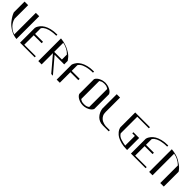

<svg xmlns="http://www.w3.org/2000/svg" viewBox="369 -1950 3342 3342"><g transform="rotate(45 2039.5 -279.5)"><path d="M-1 -298.8 11.7 -266.6C20.8 -245.8 35.2 -221 54.7 -192.4C65.1 -176.8 77.1 -160.8 90.8 -144.5C104.5 -128.3 120.4 -112.3 138.7 -96.7C166 -73.2 197.9 -52.7 234.4 -35.2C270.8 -17.6 312.5 -6.5 359.4 -2V-284.2V-562.5H276.4V-535.2V-127.9V-30.3L237.3 -45.9C211.3 -57 184.2 -76.5 156.2 -104.5C141.3 -119.5 127.6 -137.4 115.2 -158.2C102.2 -179 92.8 -202.8 86.9 -229.5V-535.2V-562.5H-1V-535.2Z M809.6 -549.8V-559.6C751.6 -559.6 702.5 -554.4 662.1 -543.9C621.7 -533.5 587.9 -520.5 560.5 -504.9C528.6 -486 504.9 -465.8 489.3 -444.3C473.6 -423.5 462.9 -405.9 457 -391.6C453.8 -383.8 451.8 -377.3 451.2 -372.1L449.2 -365.2V-1H531.2H809.6V-28.3H526.4V-260.7H721.7V-293.9H526.4V-433.6C534.2 -446.6 543.9 -458 555.7 -467.8C568 -477.5 581.4 -486 595.7 -493.2C611.3 -500.3 627.6 -506.5 644.5 -511.7C662.1 -516.3 679 -519.9 695.3 -522.5C725.9 -528.3 752.6 -531.2 775.4 -531.2L809.6 -532.2Z M1259.8 -363.3 1227.5 -406.2C1206.7 -434.9 1170.9 -463.2 1120.1 -491.2C1093.4 -506.8 1061.8 -520.5 1025.4 -532.2C988.9 -544.6 947.3 -553.1 900.4 -557.6V-288.1H982.4V-431.6V-529.3L991.2 -528.3C997.1 -527.7 1005.2 -526 1015.6 -523.4C1033.9 -518.2 1057.6 -508.8 1086.9 -495.1C1115.6 -481.4 1143.9 -460.3 1171.9 -431.6V-308.6H982.4H900.4V1H918.9H982.4V-26.4V-277.3C1087.9 -153.6 1166.7 -60.9 1218.8 1H1259.8C1154.9 -122.7 1076.2 -215.5 1023.4 -277.3H1171.9H1259.8Z M1715.8 -546.9V-556.6C1657.2 -556.6 1607.7 -551.4 1567.4 -541C1527 -530.6 1493.5 -517.6 1466.8 -502C1434.2 -483.1 1410.2 -462.9 1394.5 -441.4C1378.9 -419.9 1368.2 -402 1362.3 -387.7C1359 -379.9 1357.1 -373.7 1356.4 -369.1L1354.5 -362.3V2.9H1377H1431.6V-24.4V-256.8H1627.9V-290H1431.6V-430.7C1439.5 -443.7 1449.5 -455.1 1461.9 -464.8C1473.6 -474.6 1487 -483.1 1502 -490.2C1516.9 -497.4 1533.2 -503.3 1550.8 -507.8C1567.7 -513 1584.3 -516.9 1600.6 -519.5C1631.2 -524.7 1657.9 -527.7 1680.7 -528.3L1715.8 -529.3Z M2178.7 -462.9C2170.9 -479.8 2160.5 -493.8 2147.5 -504.9C2134.4 -516 2120.8 -525.1 2106.4 -532.2C2079.8 -545.9 2054.4 -553.7 2030.3 -555.7L1993.2 -559.6L1957 -555.7C1932.9 -553.7 1907.6 -545.9 1880.9 -532.2C1866.5 -525.1 1852.9 -516 1839.8 -504.9C1826.8 -493.8 1816.4 -479.8 1808.6 -462.9V-330.1V-250V-201.2V-97.7C1816.4 -80.7 1826.8 -66.7 1839.8 -55.7C1852.9 -44.6 1866.5 -35.5 1880.9 -28.3C1907.6 -14.6 1932.9 -6.5 1957 -3.9L1993.2 -1L2030.3 -3.9C2054.4 -6.5 2079.8 -14.6 2106.4 -28.3C2120.8 -35.5 2134.4 -44.6 2147.5 -55.7C2160.5 -66.7 2170.9 -80.7 2178.7 -97.7V-201.2V-250ZM1895.5 -503.9 1920.9 -518.6C1937.8 -529 1961.9 -534.2 1993.2 -534.2C2024.4 -534.2 2048.8 -529 2066.4 -518.6L2091.8 -503.9V-203.1V-75.2V-60.5L2066.4 -44.9C2049.5 -35.2 2025.1 -30.3 1993.2 -30.3C1961.9 -30.3 1937.8 -35.2 1920.9 -44.9L1895.5 -60.5V-252Z M2355.5 -556.6H2273.4V-378.9V-201.2L2278.3 -177.7C2280.9 -162.8 2287.1 -144.9 2296.9 -124C2302.1 -113 2308.6 -101.6 2316.4 -89.8C2323.6 -78.8 2332.4 -68 2342.8 -57.6C2359 -41.3 2378.9 -28 2402.3 -17.6C2425.8 -6.5 2454.1 -1 2487.3 -1H2553.7H2631.8V-28.3H2559.6H2536.1C2520.5 -29 2502 -32.2 2480.5 -38.1C2469.4 -41.3 2458 -45.6 2446.3 -50.8C2434.6 -56 2423.5 -62.8 2413.1 -71.3C2396.8 -84.3 2383.1 -101.2 2372.1 -122.1C2361 -142.9 2355.5 -169.3 2355.5 -201.2Z M3087.9 -559.6H2725.6V-376V-192.4L2732.4 -169.9C2736.3 -154.9 2746.1 -137.4 2761.7 -117.2C2770.2 -106.8 2780.6 -95.7 2793 -84C2805.3 -72.9 2820.3 -62.2 2837.9 -51.8C2864.6 -36.8 2898.4 -23.8 2939.5 -12.7C2979.8 -2.3 3029.3 2.9 3087.9 2.9V-7.8V-24.4V-25.4V-293.9H3024.4H2946.3V-266.6H3009.8V-29.3C2974.6 -33.2 2935.9 -42 2893.6 -55.7C2851.9 -68.7 2821.9 -91.5 2803.7 -124V-532.2H3087.9Z M3539.1 -549.8V-559.6C3481.1 -559.6 3432 -554.4 3391.6 -543.9C3351.2 -533.5 3317.4 -520.5 3290 -504.9C3258.1 -486 3234.4 -465.8 3218.8 -444.3C3203.1 -423.5 3192.4 -405.9 3186.5 -391.6C3183.3 -383.8 3181.3 -377.3 3180.7 -372.1L3178.7 -365.2V-1H3260.7H3539.1V-28.3H3255.9V-260.7H3451.2V-293.9H3255.9V-433.6C3263.7 -446.6 3273.4 -458 3285.2 -467.8C3297.5 -477.5 3310.9 -486 3325.2 -493.2C3340.8 -500.3 3357.1 -506.5 3374 -511.7C3391.6 -516.3 3408.5 -519.9 3424.8 -522.5C3455.4 -528.3 3482.1 -531.2 3504.9 -531.2L3539.1 -532.2Z M3989.3 -363.3 3980.5 -377.9C3974.6 -387 3965.2 -398.4 3952.1 -412.1C3928.1 -438.2 3890 -466.8 3837.9 -498C3786.5 -529.9 3716.8 -549.8 3628.9 -557.6V-209V1H3711.9V-26.4V-432.6V-530.3L3740.2 -524.4C3759.1 -521.2 3782.2 -512.7 3809.6 -499C3823.9 -491.9 3839.2 -482.7 3855.5 -471.7C3871.1 -460.6 3886.7 -447.6 3902.3 -432.6V-26.4V1H3923.8H3989.3V-26.4Z"/></g></svg>

Font: Cully Mac
Style: Regular
Weight: 400
Designer: Arif Nurcahyadi
Version: Version 1.0